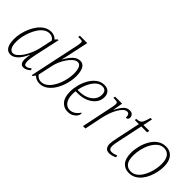

<svg xmlns="http://www.w3.org/2000/svg" viewBox="65 -1558 2365 2365"><g transform="rotate(45 1247.5 -375.0)"><path d="M140 10Q86 10 61 -34.5Q36 -79 36 -159Q36 -206 47.5 -259Q59 -312 81.5 -363Q104 -414 136 -455.5Q168 -497 209.5 -521.5Q251 -546 301 -546Q331 -546 355 -534.5Q379 -523 394 -506L421 -535H435L363 -204Q356 -174 351 -140.5Q346 -107 346 -83Q346 -55 353.5 -39Q361 -23 379 -23Q407 -23 444 -55L458 -35Q439 -16 415 -3Q391 10 365 10Q305 10 305 -76Q305 -95 308 -115Q311 -135 315 -155H311Q269 -65 226 -27.5Q183 10 140 10ZM149 -23Q176 -23 205.5 -47.5Q235 -72 262.5 -113.5Q290 -155 311 -205.5Q332 -256 344 -308L379 -472Q367 -494 346 -505.5Q325 -517 299 -517Q258 -517 223.5 -492.5Q189 -468 162.5 -428.5Q136 -389 117 -341Q98 -293 88.5 -245.5Q79 -198 79 -158Q79 -87 98.5 -55Q118 -23 149 -23Z M644 10Q612 10 586.5 -2.5Q561 -15 547 -30L520 3H506L643 -644Q652 -690 652 -709Q652 -726 643 -730.5Q634 -735 607 -735H577L583 -760H710L655 -501Q649 -472 642.5 -445.5Q636 -419 631 -400H635Q671 -466 712.5 -506Q754 -546 806 -546Q854 -546 879 -502Q904 -458 904 -376Q904 -313 886 -245.5Q868 -178 834 -120Q800 -62 752 -26Q704 10 644 10ZM642 -19Q683 -19 717.5 -42.5Q752 -66 778.5 -104.5Q805 -143 823.5 -190Q842 -237 851.5 -285.5Q861 -334 861 -375Q861 -445 843.5 -479Q826 -513 796 -513Q764 -513 733 -487Q702 -461 675.5 -421.5Q649 -382 630.5 -340Q612 -298 605 -266L561 -63Q575 -44 595.5 -31.5Q616 -19 642 -19Z M1134 10Q1069 10 1025.5 -39Q982 -88 982 -188Q982 -244 998 -306.5Q1014 -369 1045.5 -423.5Q1077 -478 1122.5 -512Q1168 -546 1226 -546Q1276 -546 1304 -517.5Q1332 -489 1332 -437Q1332 -381 1297 -336Q1262 -291 1202 -265Q1142 -239 1067 -239H1028Q1027 -230 1026 -214Q1025 -198 1025 -186Q1025 -109 1056.5 -66.5Q1088 -24 1137 -24Q1181 -24 1214 -48.5Q1247 -73 1266 -105Q1273 -102 1273 -90Q1273 -71 1257 -47.5Q1241 -24 1210 -7Q1179 10 1134 10ZM1059 -268Q1124 -268 1176 -289Q1228 -310 1258.5 -348.5Q1289 -387 1289 -438Q1289 -516 1220 -516Q1185 -516 1154 -495Q1123 -474 1099 -438.5Q1075 -403 1058 -358.5Q1041 -314 1033 -268Z M1484 -423Q1486 -436 1488.5 -451Q1491 -466 1491 -477Q1491 -499 1478.5 -505Q1466 -511 1433 -511H1414L1420 -536H1541L1519 -409H1523Q1552 -470 1585.5 -507.5Q1619 -545 1669 -545Q1702 -545 1718 -526.5Q1734 -508 1734 -485Q1734 -446 1696 -446Q1696 -481 1686 -496.5Q1676 -512 1656 -512Q1629 -512 1603.5 -488.5Q1578 -465 1555 -424.5Q1532 -384 1514 -333Q1496 -282 1485 -228L1438 0H1396Z M1862 10Q1818 10 1800 -14.5Q1782 -39 1782 -78Q1782 -98 1786 -122.5Q1790 -147 1798 -187L1865 -504H1794L1798 -527Q1831 -528 1850.5 -536.5Q1870 -545 1884 -573Q1898 -601 1913 -659H1939L1913 -536H2015L2009 -504H1907L1840 -188Q1830 -143 1826.5 -120Q1823 -97 1823 -80Q1823 -23 1869 -23Q1890 -23 1909.5 -28Q1929 -33 1949 -42L1957 -17Q1933 -4 1907.5 3Q1882 10 1862 10Z M2202 10Q2130 10 2088 -39Q2046 -88 2046 -186Q2046 -244 2062 -307Q2078 -370 2109.5 -424.5Q2141 -479 2188.5 -512.5Q2236 -546 2299 -546Q2343 -546 2378 -526Q2413 -506 2434 -462.5Q2455 -419 2455 -349Q2455 -305 2445 -256.5Q2435 -208 2415.5 -160.5Q2396 -113 2365.5 -74.5Q2335 -36 2294.5 -13Q2254 10 2202 10ZM2206 -20Q2247 -20 2280.5 -42Q2314 -64 2338.5 -100.5Q2363 -137 2379.5 -181Q2396 -225 2404 -269.5Q2412 -314 2412 -352Q2412 -437 2380 -476.5Q2348 -516 2294 -516Q2245 -516 2207 -484Q2169 -452 2142.5 -401.5Q2116 -351 2102.5 -293Q2089 -235 2089 -182Q2089 -93 2121.5 -56.5Q2154 -20 2206 -20Z"/></g></svg>

Font: Noto Serif SemiCondensed ExtraLight
Style: Italic
Weight: 200
Width: 4
Italic angle: -12°
Designer: Monotype Design Team
Foundry: Monotype Imaging Inc.
Version: Version 2.013